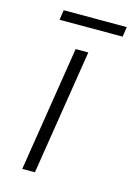

<svg xmlns="http://www.w3.org/2000/svg" viewBox="-102 -692 517 747"><g transform="rotate(15 157.0 -319.0)"><path d="M54 -598H308L314 -638H60ZM64 0H115L195 -504H144Z"/></g></svg>

Font: Arthouse Owned Light
Style: Italic
Weight: 300
Italic angle: -10°
Designer: Jeremy Tribby
Foundry: Tribby Type
Version: Version 1.000;PS 001.000;hotconv 1.0.88;makeotf.lib2.5.64775